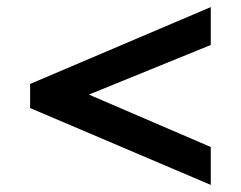

<svg xmlns="http://www.w3.org/2000/svg" viewBox="-20 -531 680 542"><path d="M575 -511 65 -294V-226L575 -9V-116L231 -264L575 -404Z"/></svg>

Font: NM-font
Style: Medium
Weight: 500
Designer: ""
Foundry: ""
Version: ""